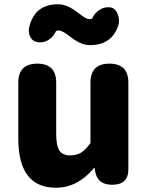

<svg xmlns="http://www.w3.org/2000/svg" viewBox="-20 -868 694 902"><path d="M243 14Q66 14 66 -217V-480Q66 -569 155 -569Q244 -569 244 -480V-239Q244 -182 260 -159Q275 -138 310 -138Q340 -138 361 -151Q382 -164 405 -196V-480Q405 -569 494 -569Q583 -569 583 -480V-284V-72Q583 0 507 0Q437 0 427 -64L425 -78H421Q344 14 243 14ZM403 -656Q375 -656 347 -671Q331 -679 304 -700Q271 -725 257 -725Q249 -725 243 -722Q232 -697 211 -682.5Q190 -668 164 -669Q138 -670 125 -690Q113 -708 116 -736Q125 -778 148 -806Q184 -848 253 -848Q281 -848 309 -833Q325 -825 352 -804Q385 -778 399 -778Q407 -778 413 -781Q424 -806 445 -820Q466 -835 492 -834Q518 -833 530 -808Q542 -785 538 -756Q509 -656 403 -656Z"/></svg>

Font: GenSenRounded TW H
Style: Regular
Weight: 900
Version: Version 1.501;PS 1;hotconv 16.6.51;makeotf.lib2.5.65220